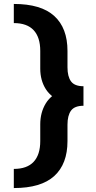

<svg xmlns="http://www.w3.org/2000/svg" viewBox="-20 -731 485 973"><path d="M50 222V125Q117 125 150.5 89Q184 53 184 -16V-101Q184 -161 212 -207Q240 -253 307 -281V-208Q240 -235 212 -279.5Q184 -324 184 -383V-473Q184 -542 150.5 -578Q117 -614 50 -614V-711Q188 -711 255 -650Q322 -589 322 -473V-390Q322 -343 340 -318.5Q358 -294 403 -294V-195Q358 -195 340 -170.5Q322 -146 322 -99V-16Q322 100 255 161Q188 222 50 222Z"/></svg>

Font: Ysabeau SC Black
Style: Regular
Weight: 900
Designer: Christian Thalmann (Catharsis Fonts)
Version: Version 2.001;gftools[0.9.30]; featfreeze: smcp